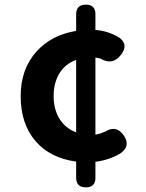

<svg xmlns="http://www.w3.org/2000/svg" viewBox="-20 -763 630 827"><path d="M350 44Q308 44 308 3V-67Q197 -82 134 -154Q69 -229 69 -349Q69 -465 137 -541Q201 -612 308 -630V-702Q308 -743 350 -743Q391 -743 391 -702V-634Q447 -630 495 -600Q534 -571 502 -528Q465 -479 412 -511Q405 -513 391 -515V-432V-349V-183Q410 -186 433 -196Q482 -227 515 -177Q542 -135 501 -104Q453 -74 391 -66V3Q391 44 350 44ZM308 -193V-271V-349V-505Q261 -488 236 -447Q211 -406 211 -349Q211 -292 236.5 -251Q262 -210 308 -193Z"/></svg>

Font: GenSenRounded2 TW B
Style: Regular
Weight: 700
Version: Version 2.000;PS 2;hotconv 16.6.51;makeotf.lib2.5.65220 DEVE